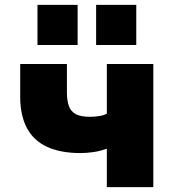

<svg xmlns="http://www.w3.org/2000/svg" viewBox="-20 -769 725 789"><path d="M419 0V-158Q392 -148 363.5 -144Q335 -140 311 -140Q228 -140 172.5 -166Q117 -192 90 -244Q63 -296 63 -371V-506H255V-388Q255 -356 263 -333.5Q271 -311 291.5 -300Q312 -289 350 -289Q368 -289 387.5 -292Q407 -295 419 -302V-506H610V0ZM375 -584V-749H540V-584ZM134 -584V-749H299V-584Z"/></svg>

Font: Nunito Sans 7pt Black
Style: Regular
Weight: 900
Designer: Vernon Adams
Foundry: Vernon Adams
Version: Version 3.101;gftools[0.9.27]